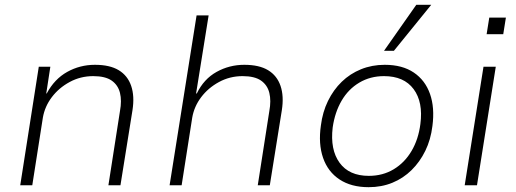

<svg xmlns="http://www.w3.org/2000/svg" viewBox="-20 -769 2141 797"><path d="M64 0 141 -492H189L172 -381H174Q206 -441 259 -470.5Q312 -500 374 -500Q436 -500 473 -477.5Q510 -455 524.5 -412.5Q539 -370 530 -312L480 0H430L478 -308Q486 -351 478 -383.5Q470 -416 443.5 -434.5Q417 -453 367 -453Q314 -453 269 -428.5Q224 -404 195 -365.5Q166 -327 158 -281L114 0Z M684 0 796 -705H846L794 -381H797Q826 -441 879 -470.5Q932 -500 994 -500Q1056 -500 1093 -477.5Q1130 -455 1144.5 -412.5Q1159 -370 1150 -312L1100 0H1050L1098 -308Q1106 -351 1098 -383.5Q1090 -416 1063.5 -434.5Q1037 -453 987 -453Q934 -453 889 -428.5Q844 -404 815 -365.5Q786 -327 778 -281L734 0Z M1510 8Q1438 8 1389.5 -24Q1341 -56 1321 -114Q1301 -172 1312 -248Q1319 -304 1341.5 -350Q1364 -396 1398.5 -429.5Q1433 -463 1478.5 -481.5Q1524 -500 1577 -500Q1650 -500 1697.5 -468Q1745 -436 1765 -379Q1785 -322 1775 -246Q1768 -189 1745.5 -143Q1723 -97 1688.5 -63Q1654 -29 1609 -10.5Q1564 8 1510 8ZM1511 -39Q1569 -39 1614.5 -66.5Q1660 -94 1688.5 -142.5Q1717 -191 1725 -254Q1737 -345 1697 -399Q1657 -453 1574 -453Q1517 -453 1471.5 -426Q1426 -399 1398 -351Q1370 -303 1361 -240Q1350 -148 1389.5 -93.5Q1429 -39 1511 -39ZM1574 -558 1708 -749H1770L1615 -558Z M2000 -627 2011 -696H2080L2069 -627ZM1909 0 1987 -492H2038L1960 0Z"/></svg>

Font: Nunito Sans 7pt ExtraLight
Style: Italic
Weight: 250
Italic angle: -9°
Designer: Vernon Adams
Foundry: Vernon Adams
Version: Version 3.101;gftools[0.9.27]